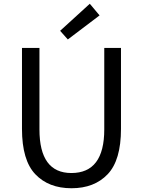

<svg xmlns="http://www.w3.org/2000/svg" viewBox="-20 -989 761 1022"><path d="M97 -303V-734H190V-300Q190 -68 360 -68Q535 -68 535 -300V-734H624V-303Q624 -136 553 -61.5Q482 13 360.5 13Q239 13 168 -61.5Q97 -136 97 -303ZM341 -779 300 -825 458 -969 510 -907Z"/></svg>

Font: Swei Fan Sans CJK TC
Style: Regular
Weight: 400
Version: Version 2.130